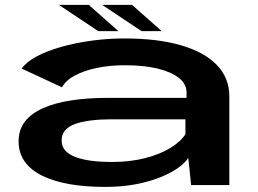

<svg xmlns="http://www.w3.org/2000/svg" viewBox="-20 -746 1040 774"><path d="M402.5 7.5Q471 7.5 527.2 -3.2Q583.5 -14 626.5 -31.5Q669.5 -49 698 -69.2Q726.5 -89.5 739 -109.5L750.5 0H904.5V-357.5Q904.5 -432 854.2 -484Q804 -536 709.5 -563.5Q615 -591 481.5 -591Q414.5 -591 349 -582Q283.5 -573 226.8 -557Q170 -541 128.2 -518.8Q86.5 -496.5 67.5 -469.5L230 -394Q244.5 -421.5 281 -441.2Q317.5 -461 369.8 -472Q422 -483 483 -483Q559 -483 614.5 -469.8Q670 -456.5 701 -432Q732 -407.5 732 -373.5V-351.5H413.5Q333 -351.5 266.8 -341.2Q200.5 -331 153 -309.8Q105.5 -288.5 80.2 -255.5Q55 -222.5 55 -176Q55 -129 80 -94.2Q105 -59.5 151.5 -37Q198 -14.5 261.5 -3.5Q325 7.5 402.5 7.5ZM430.5 -93Q388 -93 351.2 -97.5Q314.5 -102 286.8 -112Q259 -122 243.8 -138.5Q228.5 -155 228.5 -180.5Q228.5 -204.5 243.2 -221.2Q258 -238 284.8 -247Q311.5 -256 347.5 -260.5Q383.5 -265 425.5 -265H727.5V-205.5Q710 -176.5 668.2 -150.5Q626.5 -124.5 565.8 -108.8Q505 -93 430.5 -93ZM550.5 -620.5H632L512 -726.5H391.5ZM376 -620.5H457.5L337.5 -726.5H217Z"/></svg>

Font: Anybody ExtraExpanded SemiBold
Style: Regular
Weight: 600
Width: 8
Version: Version 1.113;gftools[0.9.25]